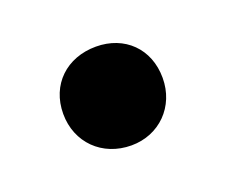

<svg xmlns="http://www.w3.org/2000/svg" viewBox="-44 -419 313 265"><g transform="rotate(-20 113.0 -286.5)"><path d="M113 -214C154 -214 185 -245 185 -287C185 -330 155 -359 113 -359C70 -359 39 -330 39 -287C39 -245 70 -214 113 -214Z"/></g></svg>

Font: Vanilla Cream
Style: Bold
Weight: 700
Designer: Jeremy Tribby, Jinavaṁso
Foundry: Tribby Type
Version: Version 1.422;Glyphs 3.1.2 (3151)